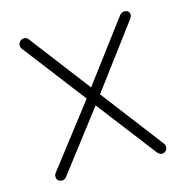

<svg xmlns="http://www.w3.org/2000/svg" viewBox="-83 -588 649 670"><g transform="rotate(-15 241.5 -253.0)"><path d="M61 -510Q71 -510 77 -501L438 -28Q442 -23 442 -16Q442 -8 436.5 -2Q431 4 423 4Q414 4 406 -5L44 -477Q40 -482 40 -489Q40 -498 46.5 -504Q53 -510 61 -510ZM61 4Q54 4 48 -0.5Q42 -5 42 -15Q42 -22 46 -27L221 -254L245 -223L77 -4Q71 4 61 4ZM423 -510Q433 -510 437.5 -505Q442 -500 442 -493Q442 -490 440.5 -486.5Q439 -483 437 -480L262 -246L241 -281L406 -501Q414 -510 423 -510Z"/></g></svg>

Font: Quicksand Light Light
Style: Regular
Weight: 300
Version: Version 3.006